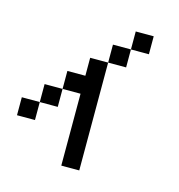

<svg xmlns="http://www.w3.org/2000/svg" viewBox="-82 -573 601 645"><g transform="rotate(15 219.0 -250.0)"><path d="M187.5 -250V-312.5H250V-250ZM187.5 -187.5V-250H250V-187.5ZM187.5 -125V-187.5H250V-125ZM187.5 -62.5V-125H250V-62.5ZM187.5 0V-62.5H250V0ZM250 -375V-437.5H312.5V-375ZM125 -250V-312.5H187.5V-250ZM62.5 -187.5V-250H125V-187.5ZM0 -125V-187.5H62.5V-125ZM187.5 -312.5V-375H250V-312.5ZM312.5 -437.5V-500H375V-437.5Z"/></g></svg>

Font: AprilSans
Style: Regular
Weight: 400
Designer: typesprite
Version: Version 1.001;PS 001.001;hotconv 1.0.88;makeotf.lib2.5.64775